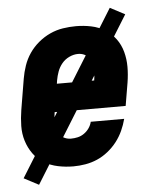

<svg xmlns="http://www.w3.org/2000/svg" viewBox="-49 -629 598 738"><g transform="rotate(-5 250.0 -260.0)"><path d="M210 8Q180 8 151 2Q122 -4 97.5 -18.5Q73 -33 56.5 -56Q40 -79 31.5 -106.5Q23 -134 23.5 -164Q24 -194 29 -225L49 -345Q53 -369 61.5 -394Q70 -419 85 -441Q100 -463 121 -480.5Q142 -498 166 -509Q190 -520 215.5 -524Q241 -528 266 -528Q266 -528 266 -528Q266 -528 266 -528Q296 -528 325 -522Q354 -516 378 -501Q402 -486 418.5 -463.5Q435 -441 442.5 -413Q450 -385 450 -355.5Q450 -326 445 -295L430 -206H156Q154 -194 153 -182Q152 -170 153.5 -158.5Q155 -147 158.5 -136Q162 -125 169 -116.5Q176 -108 187 -103.5Q198 -99 210 -99Q223 -99 236 -102Q249 -105 260.5 -113Q272 -121 280 -132.5Q288 -144 291 -157H420Q414 -134 404 -112Q394 -90 379 -70.5Q364 -51 344 -35Q324 -19 302 -9.5Q280 0 256.5 4Q233 8 210 8ZM174 -314H318Q320 -326 320.5 -338Q321 -350 320 -361.5Q319 -373 315.5 -384Q312 -395 305 -403.5Q298 -412 287.5 -416.5Q277 -421 265 -421Q248 -421 231 -413Q214 -405 202.5 -391Q191 -377 185 -360.5Q179 -344 176 -327ZM72 67 15 37 402 -587 459 -557Z"/></g></svg>

Font: Iosevka SS04 Heavy Oblique
Style: Regular
Weight: 900
Italic angle: -9°
Monospace: yes
Designer: Belleve Invis
Foundry: Belleve Invis
Version: Version 19.0.0; ttfautohint (v1.8.4)